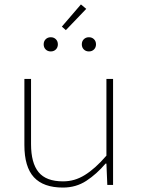

<svg xmlns="http://www.w3.org/2000/svg" viewBox="-20 -834 640 866"><path d="M264 12Q176 12 133 -34.5Q90 -81 90 -180V-478H120V-184Q120 -99 154 -57.5Q188 -16 264 -16Q291 -16 315 -23Q339 -30 362.5 -44.5Q386 -59 410 -80.5Q434 -102 460 -132V-478H490V0H464L460 -96H456Q416 -49 369.5 -18.5Q323 12 264 12ZM209 -602Q195 -602 186 -611Q177 -620 177 -634Q177 -648 186 -657Q195 -666 209 -666Q223 -666 232 -657Q241 -648 241 -634Q241 -620 232 -611Q223 -602 209 -602ZM381 -602Q367 -602 358 -611Q349 -620 349 -634Q349 -648 358 -657Q367 -666 381 -666Q395 -666 404 -657Q413 -648 413 -634Q413 -620 404 -611Q395 -602 381 -602ZM277 -698 259 -714 345 -814 369 -794Z"/></svg>

Font: Source Code Pro ExtraLight
Style: Regular
Weight: 200
Monospace: yes
Designer: Paul D. Hunt, Teo Tuominen
Foundry: Adobe Systems Incorporated
Version: Version 2.030;PS 1.000;hotconv 16.6.51;makeotf.lib2.5.65220